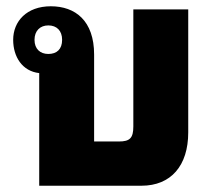

<svg xmlns="http://www.w3.org/2000/svg" viewBox="-20 -592 683 612"><path d="M280 -141V-418C280 -526 220 -572 142 -572C65 -572 22 -524 22 -465C22 -411 51 -365 105 -359V0H431C525 0 580 -64 580 -170V-562H405V-189C405 -152 394 -141 359 -141ZM134 -420C108 -420 90 -436 90 -465C90 -494 108 -511 134 -511C161 -511 178 -494 178 -465C178 -435 161 -420 134 -420Z"/></svg>

Font: Noto Sans Thai Looped SemiCondensed Black
Style: Regular
Weight: 900
Width: 4
Designer: Sasikarn Vongin, Ben Mitchell
Foundry: The Fontpad Ltd
Version: Version 1.001